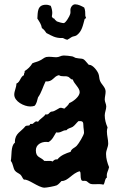

<svg xmlns="http://www.w3.org/2000/svg" viewBox="-20 -844 570 889"><path d="M485 -70C477 -90 471 -110 471 -131C471 -150 481 -162 481 -180C481 -198 475 -216 475 -235C475 -241 476 -248 478 -254C470 -272 465 -291 465 -310C465 -324 472 -337 472 -351C472 -362 465 -372 465 -383C465 -395 469 -407 469 -420C469 -440 450 -452 443 -470C439 -480 440 -492 436 -502C431 -516 410 -544 393 -544H391C360 -581 370 -568 330 -576C324 -578 320 -582 314 -583C301 -585 288 -587 275 -587C262 -587 254 -579 241 -579C226 -579 210 -583 194 -580C183 -577 175 -568 165 -564C154 -558 141 -556 130 -551C121 -536 109 -524 94 -515C96 -507 91 -506 91 -500C91 -498 91 -498 91 -496C74 -489 74 -464 56 -457C56 -439 46 -423 46 -406C46 -374 92 -351 120 -351C127 -351 134 -352 140 -354C150 -364 152 -379 156 -393C172 -415 179 -443 191 -467C226 -464 227 -491 253 -496C265 -487 281 -494 294 -489C302 -487 307 -476 315 -476H317C323 -455 349 -438 349 -417C349 -397 318 -373 301 -367C296 -356 286 -349 278 -341C272 -342 267 -345 261 -345L256 -344C251 -341 229 -328 225 -328C207 -328 209 -314 197 -314C195 -314 193 -314 191 -315C182 -301 165 -294 156 -280C154 -281 151 -282 149 -282C140 -282 135 -270 128 -270C126 -270 123 -271 120 -270L117 -264C111 -261 104 -264 98 -260C78 -234 49 -227 49 -187V-183C29 -170 35 -121 30 -99C41 -86 40 -67 49 -54C56 -45 67 -42 75 -35C82 -28 84 -18 91 -12C110 -17 158 25 186 25C196 25 234 18 243 14C252 9 258 1 265 -6C294 -4 315 -43 349 -51C353 -47 353 -42 353 -38C353 13 369 -17 385 -2C396 8 401 9 416 9C430 9 445 7 459 11C467 2 464 -16 475 -22C472 -44 481 -51 485 -70ZM369 -229C369 -219 344 -178 336 -170C328 -160 310 -156 307 -141C285 -134 261 -125 246 -106C234 -107 231 -103 223 -96C219 -99 213 -99 208 -99C200 -99 192 -98 185 -99C169 -118 146 -113 146 -148C146 -175 172 -188 196 -187L204 -186C222 -195 230 -215 240 -231C262 -227 268 -241 286 -241H288C295 -251 308 -251 317 -257C327 -264 334 -275 343 -283H349C363 -284 366 -278 366 -264C366 -252 369 -241 369 -229ZM378 -762C378 -765 375 -768 375 -771C375 -784 375 -797 370 -809C358 -816 342 -824 328 -824C315 -824 306 -809 306 -798C306 -792 307 -785 305 -779C303 -770 284 -737 275 -737C267 -737 251 -742 243 -745C237 -752 237 -748 231 -758L225 -760C223 -763 221 -765 220 -768C221 -774 222 -779 222 -784C222 -796 219 -807 215 -817C208 -820 201 -822 193 -822C152 -822 155 -788 153 -758C162 -744 171 -732 174 -714C183 -708 189 -700 195 -691C220 -678 237 -667 267 -668H271C279 -664 285 -661 292 -660C299 -664 306 -669 313 -673C319 -676 327 -676 334 -680C360 -698 364 -728 372 -756L378 -760Z"/></svg>

Font: Margarine
Style: Regular
Weight: 400
Designer: Astigmatic (AOETI)
Foundry: Astigmatic (AOETI)
Version: Version 1.000